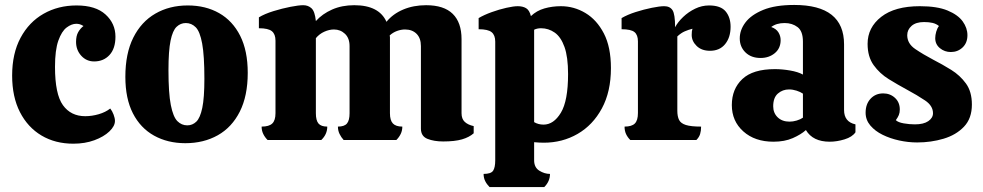

<svg xmlns="http://www.w3.org/2000/svg" viewBox="-20 -565 3966 775"><path d="M276 15Q203 15 147.5 -18Q92 -51 60.5 -112.5Q29 -174 29 -260Q29 -349 63 -412.5Q97 -476 156 -509.5Q215 -543 289 -543Q366 -543 406 -506.5Q446 -470 446 -417Q446 -369 422 -343Q398 -317 360 -317Q329 -317 308 -340Q287 -363 287 -396Q287 -420 295.5 -435Q304 -450 317 -460Q307 -466 300.5 -467.5Q294 -469 288 -469Q269 -469 249 -454Q229 -439 215.5 -401Q202 -363 202 -295Q202 -185 234 -140.5Q266 -96 324 -96Q351 -96 378.5 -104Q406 -112 425 -127Q433 -117 438.5 -102.5Q444 -88 444 -77Q444 -56 421.5 -34.5Q399 -13 361 1Q323 15 276 15Z M728 13Q657 13 602 -17.5Q547 -48 516.5 -107.5Q486 -167 486 -255Q486 -349 518 -413Q550 -477 607 -510Q664 -543 738 -543Q810 -543 864.5 -512Q919 -481 949.5 -420.5Q980 -360 980 -271Q980 -178 948 -114.5Q916 -51 859 -19Q802 13 728 13ZM736 -59Q757 -59 772.5 -74Q788 -89 796.5 -129.5Q805 -170 805 -247Q805 -341 796 -389.5Q787 -438 770 -455Q753 -472 730 -472Q709 -472 693 -457Q677 -442 668.5 -401Q660 -360 660 -282Q660 -189 669.5 -141Q679 -93 696 -76Q713 -59 736 -59Z M1769 6Q1732 6 1705.5 -4.5Q1679 -15 1679 -46V-379Q1679 -411 1661.5 -428.5Q1644 -446 1615 -446Q1599 -446 1582.5 -440Q1566 -434 1553 -422Q1554 -418 1554 -414.5Q1554 -411 1554 -407V-108Q1554 -79 1566 -66.5Q1578 -54 1604 -54Q1604 -38 1597.5 -24.5Q1591 -11 1580 0H1367Q1357 -11 1350.5 -24.5Q1344 -38 1344 -54Q1370 -54 1380.5 -66.5Q1391 -79 1391 -108V-379Q1391 -411 1372.5 -428.5Q1354 -446 1328 -446Q1309 -446 1289 -437Q1269 -428 1255 -411V-108Q1255 -79 1265.5 -66.5Q1276 -54 1301 -54Q1301 -23 1277 0H1060Q1049 -11 1042.5 -24.5Q1036 -38 1036 -54Q1066 -54 1079 -66.5Q1092 -79 1092 -108V-401Q1092 -427 1077.5 -439Q1063 -451 1025 -451V-495Q1048 -509 1083.5 -520Q1119 -531 1152.5 -537.5Q1186 -544 1204 -544Q1224 -544 1237.5 -531.5Q1251 -519 1255 -480Q1281 -509 1320.5 -526.5Q1360 -544 1410 -544Q1510 -544 1540 -477Q1566 -509 1607.5 -526.5Q1649 -544 1700 -544Q1772 -544 1807.5 -509Q1843 -474 1843 -407V-108Q1843 -85 1856 -73Q1869 -61 1892 -56V-27Q1874 -11 1845 -2.5Q1816 6 1769 6Z M1956 190Q1945 179 1938.5 166Q1932 153 1932 137Q1962 137 1970.5 124Q1979 111 1979 82V-397Q1979 -423 1964.5 -435Q1950 -447 1912 -447V-492Q1934 -505 1964.5 -516Q1995 -527 2024 -533.5Q2053 -540 2070 -540Q2090 -540 2103.5 -532Q2117 -524 2123 -500Q2146 -522 2177.5 -531Q2209 -540 2244 -540Q2297 -540 2343 -512.5Q2389 -485 2417.5 -430Q2446 -375 2446 -290Q2446 -195 2409.5 -127.5Q2373 -60 2311.5 -24.5Q2250 11 2175 11Q2167 11 2157 10.5Q2147 10 2136 9V82Q2136 111 2157 124Q2178 137 2200 137Q2200 167 2177 190ZM2174 -62Q2215 -62 2244 -110Q2273 -158 2273 -266Q2273 -335 2258.5 -375.5Q2244 -416 2219 -433.5Q2194 -451 2164 -451Q2148 -451 2136 -445V-72Q2153 -62 2174 -62Z M2524 0Q2513 -11 2507 -24Q2501 -37 2501 -54Q2530 -54 2542.5 -66.5Q2555 -79 2555 -109V-398Q2555 -424 2541 -435.5Q2527 -447 2489 -447V-492Q2513 -506 2546 -516.5Q2579 -527 2611 -533.5Q2643 -540 2661 -540Q2684 -540 2694.5 -524Q2705 -508 2705 -455Q2716 -476 2737.5 -496.5Q2759 -517 2786 -530Q2813 -543 2842 -543Q2889 -543 2909 -519Q2929 -495 2929 -457Q2929 -414 2907 -387Q2885 -360 2846 -360Q2812 -360 2792 -379.5Q2772 -399 2772 -424Q2772 -440 2775 -449Q2759 -445 2744 -438.5Q2729 -432 2714 -418V-118Q2714 -95 2721 -81Q2728 -67 2748.5 -60.5Q2769 -54 2810 -54Q2810 -37 2806 -24Q2802 -11 2791 0Z M3102 7Q3027 7 2980.5 -34.5Q2934 -76 2934 -141Q2934 -206 2976.5 -246Q3019 -286 3108 -286Q3137 -286 3169 -280.5Q3201 -275 3221 -264V-397Q3221 -439 3199.5 -455.5Q3178 -472 3147 -472Q3114 -472 3093 -456Q3113 -449 3122 -434.5Q3131 -420 3131 -403Q3131 -370 3107.5 -350.5Q3084 -331 3050 -331Q3012 -331 2989 -353.5Q2966 -376 2966 -410Q2966 -444 2989 -474.5Q3012 -505 3060.5 -525Q3109 -545 3186 -545Q3387 -545 3387 -386V-121Q3387 -73 3433 -63V-31Q3420 -12 3389 -2.5Q3358 7 3329 7Q3261 7 3233 -40Q3213 -22 3180 -7.5Q3147 7 3102 7ZM3167 -74Q3181 -74 3196 -78.5Q3211 -83 3221 -90V-187Q3211 -194 3195.5 -199Q3180 -204 3165 -204Q3139 -204 3120 -187.5Q3101 -171 3101 -136Q3101 -109 3119 -91.5Q3137 -74 3167 -74Z M3682 10Q3646 10 3609.5 2Q3573 -6 3542.5 -21Q3512 -36 3493 -58.5Q3474 -81 3474 -110Q3474 -145 3494 -166.5Q3514 -188 3545 -188Q3573 -188 3592.5 -170Q3612 -152 3612 -123Q3612 -110 3608 -100.5Q3604 -91 3596 -80Q3605 -71 3628 -67Q3651 -63 3673 -63Q3708 -63 3727 -76Q3746 -89 3746 -108Q3746 -138 3714 -159.5Q3682 -181 3641 -203Q3604 -223 3567.5 -245.5Q3531 -268 3506.5 -302Q3482 -336 3482 -388Q3482 -454 3537 -497Q3592 -540 3693 -540Q3763 -540 3805 -522.5Q3847 -505 3866 -478.5Q3885 -452 3885 -423Q3885 -392 3865.5 -373.5Q3846 -355 3818 -355Q3793 -355 3774 -370.5Q3755 -386 3755 -411Q3755 -423 3759 -437Q3763 -451 3770 -460Q3759 -469 3744.5 -472.5Q3730 -476 3710 -476Q3677 -476 3659.5 -460.5Q3642 -445 3642 -423Q3642 -389 3674.5 -367Q3707 -345 3747 -324Q3784 -305 3819.5 -283Q3855 -261 3879 -228Q3903 -195 3903 -143Q3903 -87 3871 -53.5Q3839 -20 3788.5 -5Q3738 10 3682 10Z"/></svg>

Font: Calistoga
Style: Regular
Weight: 400
Designer: Yvonne Schuttler, Eben Sorkin
Foundry: www.sorkintype.com
Version: Version 1.010; ttfautohint (v1.8.4.7-5d5b)